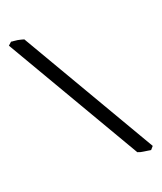

<svg xmlns="http://www.w3.org/2000/svg" viewBox="-232 -862 932 1107"><g transform="rotate(-30 234.0 -308.5)"><path d="M429.2 164.1Q428.2 164.1 423.1 162.1Q418 160.2 412.1 158.2Q400.9 155.3 390.1 150.9Q386.2 149.9 379.2 147Q372.1 144 369.1 143.1Q361.3 139.2 354 134.8L20 -767.1L42 -780.8Q43.9 -780.8 45.9 -779.8Q47.9 -778.8 49.3 -778.3Q50.8 -777.8 54 -777.3Q57.1 -776.9 59.1 -775.9L79.1 -770Q85.9 -768.1 98.1 -762.2Q100.1 -761.2 106 -758.5Q111.8 -755.9 115.2 -753.9L449.2 147.9Z"/></g></svg>

Font: Gentium Basic
Style: Bold
Weight: 700
Designer: J. Victor Gaultney and Annie Olsen
Foundry: SIL International
Version: Version 1.100